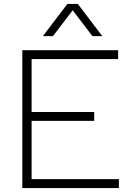

<svg xmlns="http://www.w3.org/2000/svg" viewBox="-20 -952 690 972"><path d="M93 0V-698H578V-653H140V-385H457V-340H140V-45H582V0ZM197 -769 321 -932H374L498 -769H448L348 -900L248 -769Z"/></svg>

Font: Azeret Mono Thin
Style: Regular
Weight: 100
Designer: Martin Vácha
Foundry: Displaay
Version: Version 1.002